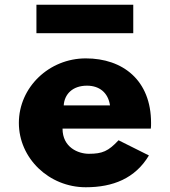

<svg xmlns="http://www.w3.org/2000/svg" viewBox="-20 -774 716 809"><path d="M248.5 -330C251.5 -377 285.5 -413 346.5 -413C398.5 -413 435.5 -384 443.5 -330ZM615.5 -232C616.5 -238 616.5 -249 616.5 -256C616.5 -436 497.5 -528 341.5 -528C186.5 -528 59.5 -406 59.5 -256C59.5 -107 186.5 15 341.5 15C455.5 15 549.5 -22 607.5 -119L479.5 -183C436.5 -137 411.5 -126 354.5 -126C309.5 -126 243.5 -153 243.5 -232ZM133.5 -754V-634H541.5V-754Z"/></svg>

Font: Sztylet
Style: Bd
Weight: 700
Foundry: Cannot Into Space Fonts, PlusOne Fonts
Version: Version 0.12